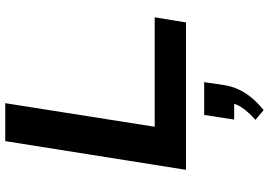

<svg xmlns="http://www.w3.org/2000/svg" viewBox="-170 -576 1048 749"><g transform="rotate(-90 354.5 -201.0)"><path d="M67 0 179 -705H327L235 -122H662L642 0ZM300 303 262 271Q294 242 310 218Q326 194 329 168L350 188H263L281 71H409L397 153Q389 197 365 233.5Q341 270 300 303Z"/></g></svg>

Font: Nunito Sans 10pt Expanded
Style: Bold Italic
Weight: 700
Width: 7
Italic angle: -9°
Designer: Vernon Adams
Foundry: Vernon Adams
Version: Version 3.101;gftools[0.9.27]